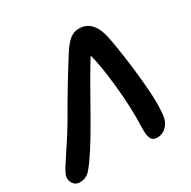

<svg xmlns="http://www.w3.org/2000/svg" viewBox="-187 -829 1037 1041"><g transform="rotate(-30 332.0 -308.5)"><path d="M24.9 54.2Q-1 54.2 -15.1 34.4Q-29.3 14.6 -24.9 -9.8Q-21.5 -27.3 -1 -60.1Q19.5 -92.8 59.6 -152.8Q99.6 -212.9 130.9 -266.1Q224.6 -430.2 324.2 -586.9Q355 -633.8 379.6 -652.3Q404.3 -670.9 435.1 -670.9Q475.6 -670.9 503.2 -645.8Q530.8 -620.6 543.9 -574.2Q554.7 -538.1 570.8 -428.5Q586.9 -318.8 596.2 -202.6Q605.5 -86.4 594.2 -21Q587.9 9.8 564.7 32Q541.5 54.2 509.8 54.2Q481.9 54.2 471.7 33.7Q461.4 13.2 462.9 -35.2Q467.8 -151.9 453.4 -293.7Q439 -435.5 418 -512.2Q406.2 -494.1 391.4 -469.5Q376.5 -444.8 356.7 -410.4Q336.9 -376 323.2 -352.1Q309.6 -328.1 283.9 -282.5Q258.3 -236.8 248 -219.2Q147 -41 92.8 22Q65.9 54.2 24.9 54.2Z"/></g></svg>

Font: Shantell Sans Bouncy
Style: Italic
Weight: 600
Italic angle: -11.31°
Designer: Stephen Nixon, Anya Danilova, Shantell Martin
Foundry: Arrow Type
Version: Version 1.006;[9816181b4]